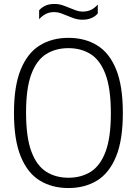

<svg xmlns="http://www.w3.org/2000/svg" viewBox="-20 -940 691 969"><path d="M325.5 9Q242.5 9 180.8 -28.8Q119 -66.5 84.8 -150Q50.5 -233.5 50.5 -370Q50.5 -506.5 85 -590Q119.5 -673.5 181.2 -711.2Q243 -749 325.5 -749Q408.5 -749 470.2 -711.2Q532 -673.5 566 -590Q600 -506.5 600 -370Q600 -233.5 565.8 -150Q531.5 -66.5 469.8 -28.8Q408 9 325.5 9ZM325.5 -43Q390 -43 438 -73.2Q486 -103.5 512.8 -174.5Q539.5 -245.5 539.5 -367.5Q539.5 -492.5 512.8 -564.2Q486 -636 438 -666.5Q390 -697 325.5 -697Q261 -697 213 -667Q165 -637 138.2 -566Q111.5 -495 111.5 -372.5Q111.5 -247.5 138.2 -175.8Q165 -104 213 -73.5Q261 -43 325.5 -43ZM396.5 -840.5Q374.5 -840.5 355.2 -847Q336 -853.5 318.5 -861Q302 -868 286.2 -873.5Q270.5 -879 254 -879Q230 -879 212 -870Q194 -861 177.5 -843V-888Q191 -903.5 210 -911.8Q229 -920 254.5 -920Q276.5 -920 295.8 -913.5Q315 -907 332.5 -899.5Q349 -892.5 364.8 -887Q380.5 -881.5 397 -881.5Q421 -881.5 439.2 -890.2Q457.5 -899 473.5 -917V-872Q460.5 -857 441.2 -848.8Q422 -840.5 396.5 -840.5Z"/></svg>

Font: Encode Sans SemiCondensed Light
Style: Regular
Weight: 300
Width: 4
Designer: Multiple Designers
Foundry: Impallari Type
Version: Version 3.002